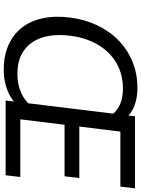

<svg xmlns="http://www.w3.org/2000/svg" viewBox="120 -884 775 1055"><g transform="rotate(90 507.5 -356.5)"><path d="M385.7 -64.5Q417 -64.5 442.6 -70.1Q468.3 -75.7 488.3 -84.5Q508.3 -93.3 522.9 -103.8Q537.6 -114.3 547.4 -124L604.5 -591.8Q584 -615.2 550 -629.9Q516.1 -644.5 464.8 -644.5Q404.8 -644.5 355 -623Q305.2 -601.6 268.1 -563.2Q231 -524.9 207.5 -471.4Q184.1 -418 176.3 -354Q168.5 -291.5 177.2 -238.5Q186 -185.5 211.9 -147Q237.8 -108.4 281 -86.4Q324.2 -64.5 385.7 -64.5ZM537.6 -45.9Q527.8 -36.6 511.2 -26.6Q494.6 -16.6 472.4 -8.3Q450.2 0 422.9 5.4Q395.5 10.7 364.3 10.7Q288.6 10.7 230.2 -14.4Q171.9 -39.6 134 -86.4Q96.2 -133.3 81.1 -200.4Q65.9 -267.6 76.2 -352.1Q86.4 -435.1 119.1 -503.4Q151.9 -571.8 202.4 -620.8Q252.9 -669.9 319.1 -697Q385.3 -724.1 462.4 -724.1Q490.7 -724.1 514.6 -720Q538.6 -715.8 557.9 -708.7Q577.1 -701.7 591.6 -692.6Q606 -683.6 614.7 -674.3L619.1 -710.9H1015.1L1005.4 -630.4H703.1L675.3 -404.8H958.5L948.7 -323.7H665.5L635.7 -80.6H952.6L942.9 0H532.2Z"/></g></svg>

Font: Ride
Style: Italic
Weight: 400
Version: Version 3.000